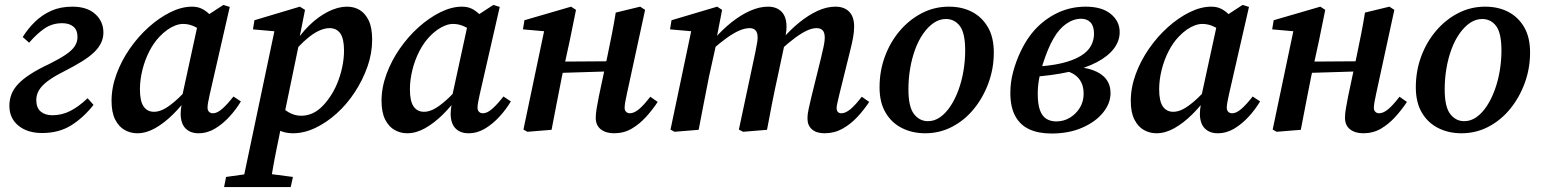

<svg xmlns="http://www.w3.org/2000/svg" viewBox="-20 -526 6247 778"><path d="M151 13Q91 13 54.5 -17Q18 -47 18 -97Q18 -122 26.5 -144Q35 -166 54 -186Q73 -206 104 -226Q135 -246 180 -267Q222 -288 247 -305Q272 -322 283 -339Q294 -356 294 -376Q294 -404 277.5 -418Q261 -432 232 -432Q192 -432 161 -411Q130 -390 98 -353L72 -376Q94 -411 122.5 -438.5Q151 -466 188 -482.5Q225 -499 273 -499Q333 -499 366 -469Q399 -439 399 -394Q399 -372 389.5 -352Q380 -332 360.5 -313.5Q341 -295 311 -276.5Q281 -258 240 -237Q198 -216 173.5 -197.5Q149 -179 138 -160.5Q127 -142 127 -121Q127 -89 145 -74Q163 -59 192 -59Q230 -59 264 -76Q298 -93 335 -128L359 -101Q317 -48 267.5 -17.5Q218 13 151 13Z M536 14Q509 14 485.5 1Q462 -12 447 -41Q432 -70 432 -117Q432 -171 452 -225.5Q472 -280 506 -329Q540 -378 582.5 -416Q625 -454 670.5 -476.5Q716 -499 758 -499Q781 -499 798 -490.5Q815 -482 830 -467Q845 -452 859 -432L810 -391Q790 -408 768 -418.5Q746 -429 722 -429Q707 -429 691 -423Q675 -417 658.5 -405.5Q642 -394 626 -377Q603 -353 585 -318Q567 -283 557 -242.5Q547 -202 547 -164Q547 -116 562 -94.5Q577 -73 604 -73Q623 -73 643.5 -83.5Q664 -94 690.5 -117Q717 -140 749 -177L756 -141H747Q716 -97 680.5 -62Q645 -27 608.5 -6.5Q572 14 536 14ZM784 14Q752 14 732.5 -5Q713 -24 712 -63Q712 -73 713 -82Q714 -91 715.5 -100Q717 -109 719 -119L715 -122L785 -444L796 -448L885 -506L911 -498L830 -144Q826 -126 823.5 -112.5Q821 -99 821 -90Q821 -79 827 -73Q833 -67 843 -67Q860 -67 880.5 -85Q901 -103 926 -135L956 -115Q937 -83 910 -53.5Q883 -24 851.5 -5Q820 14 784 14Z M888 232 896 191 1010 175H1044L1167 191L1158 232ZM959 232 1096 -419 1129 -396 1005 -407 1011 -444 1195 -499 1216 -486 1190 -355 1192 -351 1127 -37 1121 -22Q1110 32 1101 76Q1092 120 1085.5 157.5Q1079 195 1073 232ZM1167 14Q1136 14 1112 2.5Q1088 -9 1065 -33L1103 -113Q1125 -85 1149.5 -71Q1174 -57 1200 -57Q1222 -57 1242 -65Q1262 -73 1280 -89.5Q1298 -106 1314 -129Q1332 -154 1345.5 -186Q1359 -218 1366.5 -253Q1374 -288 1374 -321Q1374 -369 1359 -390.5Q1344 -412 1315 -412Q1295 -412 1271.5 -401Q1248 -390 1222 -367.5Q1196 -345 1168 -312L1157 -337H1167Q1195 -386 1232.5 -422.5Q1270 -459 1310 -479Q1350 -499 1386 -499Q1415 -499 1437.5 -485.5Q1460 -472 1474 -443Q1488 -414 1488 -365Q1488 -310 1469 -256Q1450 -202 1418 -153Q1386 -104 1344.5 -66.5Q1303 -29 1257.5 -7.5Q1212 14 1167 14Z M1630 14Q1603 14 1579.5 1Q1556 -12 1541 -41Q1526 -70 1526 -117Q1526 -171 1546 -225.5Q1566 -280 1600 -329Q1634 -378 1676.5 -416Q1719 -454 1764.5 -476.5Q1810 -499 1852 -499Q1875 -499 1892 -490.5Q1909 -482 1924 -467Q1939 -452 1953 -432L1904 -391Q1884 -408 1862 -418.5Q1840 -429 1816 -429Q1801 -429 1785 -423Q1769 -417 1752.5 -405.5Q1736 -394 1720 -377Q1697 -353 1679 -318Q1661 -283 1651 -242.5Q1641 -202 1641 -164Q1641 -116 1656 -94.5Q1671 -73 1698 -73Q1717 -73 1737.5 -83.5Q1758 -94 1784.5 -117Q1811 -140 1843 -177L1850 -141H1841Q1810 -97 1774.5 -62Q1739 -27 1702.5 -6.5Q1666 14 1630 14ZM1878 14Q1846 14 1826.5 -5Q1807 -24 1806 -63Q1806 -73 1807 -82Q1808 -91 1809.5 -100Q1811 -109 1813 -119L1809 -122L1879 -444L1890 -448L1979 -506L2005 -498L1924 -144Q1920 -126 1917.5 -112.5Q1915 -99 1915 -90Q1915 -79 1921 -73Q1927 -67 1937 -67Q1954 -67 1974.5 -85Q1995 -103 2020 -135L2050 -115Q2031 -83 2004 -53.5Q1977 -24 1945.5 -5Q1914 14 1878 14Z M2117 8 2101 -1 2189 -420 2224 -396 2099 -407 2105 -444 2294 -499 2314 -486 2289 -363 2257 -216Q2246 -163 2236 -109Q2226 -55 2215 0ZM2196 -229V-276L2490 -278V-238ZM2468 14Q2435 14 2414.5 -2Q2394 -18 2394 -49Q2394 -67 2398 -88.5Q2402 -110 2407 -137L2442 -302Q2451 -345 2459.5 -388Q2468 -431 2475 -475L2574 -499L2594 -486L2520 -145Q2516 -127 2513.5 -112.5Q2511 -98 2511 -89Q2511 -79 2517 -73Q2523 -67 2532 -67Q2549 -67 2568.5 -83Q2588 -99 2615 -134L2645 -113Q2624 -81 2597.5 -52Q2571 -23 2539.5 -4.5Q2508 14 2468 14Z M2713 8 2697 -1 2785 -420 2820 -396 2695 -407 2701 -444 2886 -499 2906 -486 2881 -357 2884 -356 2853 -216Q2842 -163 2832 -109Q2822 -55 2811 0ZM2991 8 2974 -1 3040 -311Q3043 -329 3046.5 -345Q3050 -361 3050 -374Q3050 -394 3041.5 -403Q3033 -412 3018 -412Q2999 -412 2976.5 -402.5Q2954 -393 2926.5 -373.5Q2899 -354 2865 -324L2863 -367H2873Q2907 -406 2944 -435.5Q2981 -465 3019 -482Q3057 -499 3092 -499Q3127 -499 3147 -478.5Q3167 -458 3167 -418Q3167 -401 3164 -386Q3161 -371 3158 -355L3160 -351L3131 -215Q3119 -161 3108.5 -107.5Q3098 -54 3088 0ZM3321 14Q3288 14 3270 -2Q3252 -18 3252 -45Q3252 -65 3257 -86Q3262 -107 3268 -134L3307 -292Q3313 -317 3317.5 -338Q3322 -359 3322 -373Q3322 -394 3313.5 -403Q3305 -412 3289 -412Q3271 -412 3249.5 -402Q3228 -392 3201.5 -372.5Q3175 -353 3141 -322L3139 -367H3149Q3183 -406 3219.5 -435.5Q3256 -465 3293 -482Q3330 -499 3365 -499Q3401 -499 3421 -478.5Q3441 -458 3441 -419Q3441 -396 3436.5 -372.5Q3432 -349 3426 -325L3381 -143Q3377 -124 3373.5 -110.5Q3370 -97 3370 -88Q3370 -78 3375 -72.5Q3380 -67 3389 -67Q3406 -67 3425.5 -83Q3445 -99 3472 -134L3502 -113Q3481 -81 3454 -52Q3427 -23 3394 -4.5Q3361 14 3321 14Z M3729 14Q3677 14 3635 -7Q3593 -28 3568.5 -69.5Q3544 -111 3544 -172Q3544 -238 3565.5 -296.5Q3587 -355 3625.5 -400.5Q3664 -446 3715 -472.5Q3766 -499 3825 -499Q3878 -499 3918.5 -478Q3959 -457 3983 -416Q4007 -375 4007 -313Q4007 -249 3985.5 -190Q3964 -131 3926.5 -85Q3889 -39 3838.5 -12.5Q3788 14 3729 14ZM3740 -35Q3767 -35 3790 -51.5Q3813 -68 3831.5 -96Q3850 -124 3863.5 -160.5Q3877 -197 3884 -238.5Q3891 -280 3891 -321Q3891 -392 3869.5 -420.5Q3848 -449 3813 -449Q3787 -449 3764 -433.5Q3741 -418 3721.5 -390.5Q3702 -363 3688.5 -326.5Q3675 -290 3668 -248.5Q3661 -207 3661 -164Q3661 -93 3683.5 -64Q3706 -35 3740 -35Z M4241 15Q4188 15 4151 -2Q4114 -19 4094 -55.5Q4074 -92 4074 -150Q4074 -193 4085.5 -235.5Q4097 -278 4115.5 -317Q4134 -356 4157 -386Q4197 -438 4254.5 -468.5Q4312 -499 4379 -499Q4445 -499 4481 -469.5Q4517 -440 4517 -396Q4517 -360 4493.5 -329Q4470 -298 4424.5 -274Q4379 -250 4312.5 -235Q4246 -220 4158 -214V-255Q4232 -258 4280.5 -269.5Q4329 -281 4358.5 -299Q4388 -317 4400.5 -340Q4413 -363 4413 -389Q4413 -420 4399 -435Q4385 -450 4361 -450Q4330 -450 4300.5 -429.5Q4271 -409 4249 -370Q4237 -350 4226 -323Q4215 -296 4205.5 -266.5Q4196 -237 4190.5 -206.5Q4185 -176 4185 -147Q4185 -104 4194 -79.5Q4203 -55 4220 -44.5Q4237 -34 4260 -34Q4291 -34 4316 -49.5Q4341 -65 4356 -90Q4371 -115 4371 -146Q4371 -172 4362 -191Q4353 -210 4335.5 -222.5Q4318 -235 4292 -240L4318 -268L4317 -256Q4372 -255 4408 -242Q4444 -229 4462 -205.5Q4480 -182 4480 -149Q4480 -107 4449.5 -69.5Q4419 -32 4365 -8.5Q4311 15 4241 15Z M4666 14Q4639 14 4615.5 1Q4592 -12 4577 -41Q4562 -70 4562 -117Q4562 -171 4582 -225.5Q4602 -280 4636 -329Q4670 -378 4712.5 -416Q4755 -454 4800.5 -476.5Q4846 -499 4888 -499Q4911 -499 4928 -490.5Q4945 -482 4960 -467Q4975 -452 4989 -432L4940 -391Q4920 -408 4898 -418.5Q4876 -429 4852 -429Q4837 -429 4821 -423Q4805 -417 4788.5 -405.5Q4772 -394 4756 -377Q4733 -353 4715 -318Q4697 -283 4687 -242.5Q4677 -202 4677 -164Q4677 -116 4692 -94.5Q4707 -73 4734 -73Q4753 -73 4773.5 -83.5Q4794 -94 4820.5 -117Q4847 -140 4879 -177L4886 -141H4877Q4846 -97 4810.5 -62Q4775 -27 4738.5 -6.5Q4702 14 4666 14ZM4914 14Q4882 14 4862.5 -5Q4843 -24 4842 -63Q4842 -73 4843 -82Q4844 -91 4845.5 -100Q4847 -109 4849 -119L4845 -122L4915 -444L4926 -448L5015 -506L5041 -498L4960 -144Q4956 -126 4953.5 -112.5Q4951 -99 4951 -90Q4951 -79 4957 -73Q4963 -67 4973 -67Q4990 -67 5010.5 -85Q5031 -103 5056 -135L5086 -115Q5067 -83 5040 -53.5Q5013 -24 4981.5 -5Q4950 14 4914 14Z M5153 8 5137 -1 5225 -420 5260 -396 5135 -407 5141 -444 5330 -499 5350 -486 5325 -363 5293 -216Q5282 -163 5272 -109Q5262 -55 5251 0ZM5232 -229V-276L5526 -278V-238ZM5504 14Q5471 14 5450.5 -2Q5430 -18 5430 -49Q5430 -67 5434 -88.5Q5438 -110 5443 -137L5478 -302Q5487 -345 5495.5 -388Q5504 -431 5511 -475L5610 -499L5630 -486L5556 -145Q5552 -127 5549.5 -112.5Q5547 -98 5547 -89Q5547 -79 5553 -73Q5559 -67 5568 -67Q5585 -67 5604.5 -83Q5624 -99 5651 -134L5681 -113Q5660 -81 5633.5 -52Q5607 -23 5575.5 -4.5Q5544 14 5504 14Z M5902 14Q5850 14 5808 -7Q5766 -28 5741.5 -69.5Q5717 -111 5717 -172Q5717 -238 5738.5 -296.5Q5760 -355 5798.5 -400.5Q5837 -446 5888 -472.5Q5939 -499 5998 -499Q6051 -499 6091.5 -478Q6132 -457 6156 -416Q6180 -375 6180 -313Q6180 -249 6158.5 -190Q6137 -131 6099.5 -85Q6062 -39 6011.5 -12.5Q5961 14 5902 14ZM5913 -35Q5940 -35 5963 -51.5Q5986 -68 6004.5 -96Q6023 -124 6036.5 -160.5Q6050 -197 6057 -238.5Q6064 -280 6064 -321Q6064 -392 6042.5 -420.5Q6021 -449 5986 -449Q5960 -449 5937 -433.5Q5914 -418 5894.5 -390.5Q5875 -363 5861.5 -326.5Q5848 -290 5841 -248.5Q5834 -207 5834 -164Q5834 -93 5856.5 -64Q5879 -35 5913 -35Z"/></svg>

Font: Source Serif 4 18pt SemiBold
Style: Italic
Weight: 600
Italic angle: -12°
Designer: Frank Grießhammer
Foundry: Adobe Systems Incorporated
Version: Version 4.004;hotconv 1.0.116;makeotfexe 2.5.65601